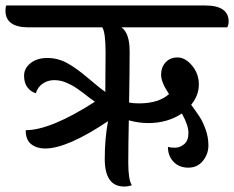

<svg xmlns="http://www.w3.org/2000/svg" viewBox="-78 -676 856 702"><path d="M307 -340 308 -484Q308 -557 296 -576H27Q-58 -576 -58 -637Q-58 -650 -55 -656H672Q758 -656 758 -597Q758 -586 753 -576H366Q396 -555 396 -488Q396 -421 394 -301Q410 -298 430 -298Q502 -298 540 -332Q511 -375 511 -402.5Q511 -430 527.5 -448Q544 -466 571.5 -466Q599 -466 624 -436.5Q649 -407 649 -367Q649 -327 621 -293Q642 -264 652.5 -248Q663 -232 673.5 -203.5Q684 -175 684 -144Q684 -113 664 -88Q644 -63 610.5 -63Q577 -63 556.5 -84.5Q536 -106 536 -139Q545 -136 562.5 -136Q580 -136 595.5 -149Q611 -162 611 -190Q611 -218 587 -261Q534 -226 464 -226Q430 -226 393 -236Q391 -142 391 -80.5Q391 -19 404 1Q392 6 376 6Q305 6 305 -95Q305 -170 317 -233Q168 -133 87 -133Q57 -133 36.5 -148.5Q16 -164 16 -200Q107 -200 269 -304L247 -320Q229 -334 224.5 -337.5Q220 -341 205 -351.5Q190 -362 183 -365Q176 -368 164 -374Q143 -383 120 -383Q97 -383 78.5 -370.5Q60 -358 53 -335Q34 -341 22 -357Q10 -373 10 -399.5Q10 -426 33.5 -445Q57 -464 95 -464Q133 -464 166.5 -446Q200 -428 244 -390.5Q288 -353 307 -340Z"/></svg>

Font: Laila Medium
Style: Regular
Weight: 500
Designer: Hitesh Malaviya
Foundry: Indian Type Foundry
Version: Version 1.302;PS 1.0;hotconv 1.0.78;makeotf.lib2.5.61930; tt